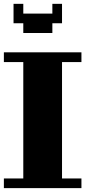

<svg xmlns="http://www.w3.org/2000/svg" viewBox="-20 -970 440 990"><path d="M399.9 -49.8V0H0V-49.8H100.1V-649.9H0V-700.2H399.9V-649.9H299.8V-49.8ZM100.1 -799.8V-850.1H49.8V-950.2H100.1V-899.9H250V-950.2H299.8V-850.1H250V-799.8Z"/></svg>

Font: Redaction 50
Style: Bold
Weight: 700
Designer: Jeremy Mickel / Forest Young
Foundry: MCKL
Version: Version 2.001;hotconv 1.0.113;makeotfexe 2.5.65598 DEVELOPME